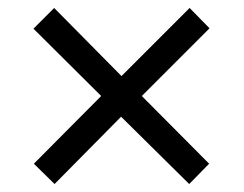

<svg xmlns="http://www.w3.org/2000/svg" viewBox="-20 -594 612 482"><path d="M456 -574 506 -523 336 -353 505 -183 455 -132 284 -301 117 -132 65 -183 234 -353 64 -522 116 -574 285 -403Z"/></svg>

Font: Noto Sans Ol Chiki
Style: Regular
Weight: 400
Designer: Monotype Design Team, Lewis McGuffie
Foundry: Monotype Imaging Inc.
Version: Version 2.003